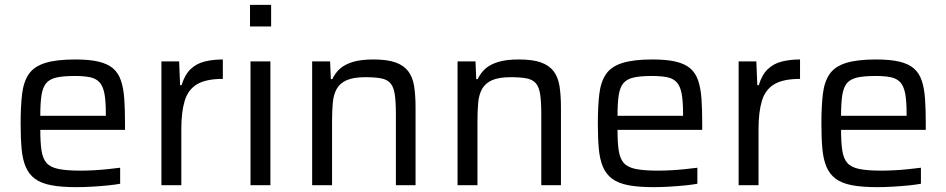

<svg xmlns="http://www.w3.org/2000/svg" viewBox="-20 -763 3898 791"><path d="M294 8Q232 8 190.5 0Q149 -8 124 -26.5Q99 -45 86 -75.5Q73 -106 69 -150Q65 -194 65 -254Q65 -325 71 -375.5Q77 -426 98.5 -457.5Q120 -489 166 -503.5Q212 -518 290 -518Q349 -518 386.5 -509Q424 -500 446 -481Q468 -462 478.5 -430.5Q489 -399 492 -355.5Q495 -312 495 -255V-228H146Q146 -176 151 -143Q156 -110 171.5 -92Q187 -74 220.5 -67Q254 -60 312 -60Q336 -60 365 -61.5Q394 -63 423 -66Q452 -69 475 -72V-6Q454 -2 423.5 1Q393 4 359.5 6Q326 8 294 8ZM416 -269V-296Q416 -348 410 -378.5Q404 -409 389.5 -424.5Q375 -440 350 -445Q325 -450 288 -450Q240 -450 212 -443.5Q184 -437 170 -420Q156 -403 151 -371Q146 -339 146 -286H435Z M645 0V-510H718L722 -412H728Q741 -455 765 -478Q789 -501 823 -509.5Q857 -518 898 -518V-438Q829 -438 792 -416Q755 -394 741 -348Q727 -302 727 -232V0Z M1010 -654V-743H1097V-654ZM1012 0V-510H1094V0Z M1266 0V-510H1340L1343 -437H1349Q1360 -461 1379.5 -479Q1399 -497 1432.5 -507.5Q1466 -518 1518 -518Q1575 -518 1609 -506Q1643 -494 1661.5 -470Q1680 -446 1686 -408.5Q1692 -371 1692 -319V0H1611V-291Q1611 -343 1606.5 -373.5Q1602 -404 1589 -419.5Q1576 -435 1551 -440Q1526 -445 1485 -445Q1436 -445 1408 -432.5Q1380 -420 1367 -396.5Q1354 -373 1351 -339.5Q1348 -306 1348 -263V0Z M1865 0V-510H1939L1942 -437H1948Q1959 -461 1978.5 -479Q1998 -497 2031.5 -507.5Q2065 -518 2117 -518Q2174 -518 2208 -506Q2242 -494 2260.5 -470Q2279 -446 2285 -408.5Q2291 -371 2291 -319V0H2210V-291Q2210 -343 2205.5 -373.5Q2201 -404 2188 -419.5Q2175 -435 2150 -440Q2125 -445 2084 -445Q2035 -445 2007 -432.5Q1979 -420 1966 -396.5Q1953 -373 1950 -339.5Q1947 -306 1947 -263V0Z M2672 8Q2610 8 2568.5 0Q2527 -8 2502 -26.5Q2477 -45 2464 -75.5Q2451 -106 2447 -150Q2443 -194 2443 -254Q2443 -325 2449 -375.5Q2455 -426 2476.5 -457.5Q2498 -489 2544 -503.5Q2590 -518 2668 -518Q2727 -518 2764.5 -509Q2802 -500 2824 -481Q2846 -462 2856.5 -430.5Q2867 -399 2870 -355.5Q2873 -312 2873 -255V-228H2524Q2524 -176 2529 -143Q2534 -110 2549.5 -92Q2565 -74 2598.5 -67Q2632 -60 2690 -60Q2714 -60 2743 -61.5Q2772 -63 2801 -66Q2830 -69 2853 -72V-6Q2832 -2 2801.5 1Q2771 4 2737.5 6Q2704 8 2672 8ZM2794 -269V-296Q2794 -348 2788 -378.5Q2782 -409 2767.5 -424.5Q2753 -440 2728 -445Q2703 -450 2666 -450Q2618 -450 2590 -443.5Q2562 -437 2548 -420Q2534 -403 2529 -371Q2524 -339 2524 -286H2813Z M3023 0V-510H3096L3100 -412H3106Q3119 -455 3143 -478Q3167 -501 3201 -509.5Q3235 -518 3276 -518V-438Q3207 -438 3170 -416Q3133 -394 3119 -348Q3105 -302 3105 -232V0Z M3593 8Q3531 8 3489.5 0Q3448 -8 3423 -26.5Q3398 -45 3385 -75.5Q3372 -106 3368 -150Q3364 -194 3364 -254Q3364 -325 3370 -375.5Q3376 -426 3397.5 -457.5Q3419 -489 3465 -503.5Q3511 -518 3589 -518Q3648 -518 3685.5 -509Q3723 -500 3745 -481Q3767 -462 3777.5 -430.5Q3788 -399 3791 -355.5Q3794 -312 3794 -255V-228H3445Q3445 -176 3450 -143Q3455 -110 3470.5 -92Q3486 -74 3519.5 -67Q3553 -60 3611 -60Q3635 -60 3664 -61.5Q3693 -63 3722 -66Q3751 -69 3774 -72V-6Q3753 -2 3722.5 1Q3692 4 3658.5 6Q3625 8 3593 8ZM3715 -269V-296Q3715 -348 3709 -378.5Q3703 -409 3688.5 -424.5Q3674 -440 3649 -445Q3624 -450 3587 -450Q3539 -450 3511 -443.5Q3483 -437 3469 -420Q3455 -403 3450 -371Q3445 -339 3445 -286H3734Z"/></svg>

Font: Saira Thin
Style: Regular
Weight: 400
Version: Version 1.101